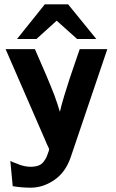

<svg xmlns="http://www.w3.org/2000/svg" viewBox="-20 -700 536 891"><path d="M59 -519 188 -680H296L427 -519H338L243 -604L149 -519ZM6 -472H142Q201 -339 232 -259Q247 -218 258 -181Q264 -209 277.5 -253.5Q291 -298 302.5 -333Q314 -368 330 -414Q346 -460 350 -472H478L309 27Q285 99 232.5 135Q180 171 122 171Q81 171 39 164L28 47Q42 54 55 58Q91 75 128 74Q147 73 160.5 67.5Q174 62 182.5 50.5Q191 39 195 30.5Q199 22 205 4V5Q206 2 207 -2Q208 -6 208 -9Q204 -17 197 -32.5Q190 -48 187 -56Z"/></svg>

Font: Coval
Style: Heavy
Weight: 900
Foundry: Context Ltd
Version: Version 001.000